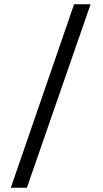

<svg xmlns="http://www.w3.org/2000/svg" viewBox="-20 -759 485 907"><path d="M31 128H107L408 -739H330Z"/></svg>

Font: Involve Medium
Style: Regular
Weight: 500
Designer: Stefan Peev
Foundry: Context Ltd.
Version: Version 1.001